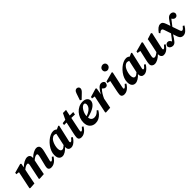

<svg xmlns="http://www.w3.org/2000/svg" viewBox="391 -2391 4016 4016"><g transform="rotate(-45 2399.5 -382.5)"><path d="M195 0 65 8 51 -4 133 -395 63 -406 70 -443 274 -500 293 -484 276 -396Q326 -444 377.5 -471.5Q429 -499 475 -499Q508 -499 530 -478Q552 -457 552 -415Q552 -410 552 -404.5Q552 -399 551 -394Q601 -444 652.5 -471.5Q704 -499 750 -499Q782 -499 804 -478Q826 -457 826 -415Q826 -395 822.5 -373Q819 -351 813 -328L766 -139Q762 -125 759.5 -114.5Q757 -104 757 -96Q757 -76 773 -76Q798 -76 847 -138L877 -118Q857 -84 828.5 -53.5Q800 -23 763.5 -4Q727 15 683 15Q648 15 628.5 -1.5Q609 -18 609 -48Q609 -71 614.5 -95Q620 -119 626 -141L663 -291Q669 -314 672.5 -333.5Q676 -353 676 -365Q676 -382 668.5 -389Q661 -396 650 -396Q629 -396 601.5 -382Q574 -368 541 -338L515 -214Q504 -161 493.5 -107.5Q483 -54 473 0L343 8L329 -4L391 -302Q396 -322 399 -338.5Q402 -355 402 -367Q402 -382 394.5 -389Q387 -396 376 -396Q354 -396 326 -382Q298 -368 264 -339L237 -214Q226 -161 216 -107.5Q206 -54 195 0Z M1053 -176Q1053 -129 1068 -108Q1083 -87 1108 -87Q1128 -87 1149.5 -100.5Q1171 -114 1195 -137Q1196 -142 1196.5 -146Q1197 -150 1198 -154L1254 -411Q1229 -425 1202 -425Q1169 -425 1132 -391Q1109 -370 1091 -332.5Q1073 -295 1063 -253.5Q1053 -212 1053 -176ZM1271 15Q1234 15 1211 -7.5Q1188 -30 1188 -76Q1188 -79 1188 -82Q1188 -85 1188 -87Q1148 -42 1102 -13.5Q1056 15 1014 15Q986 15 962 1.5Q938 -12 923 -42.5Q908 -73 908 -124Q908 -178 928.5 -231.5Q949 -285 984.5 -333Q1020 -381 1064 -418.5Q1108 -456 1155 -477.5Q1202 -499 1246 -499Q1269 -499 1289 -490.5Q1309 -482 1326 -467L1399 -501L1416 -489L1336 -139Q1332 -126 1330 -115Q1328 -104 1328 -96Q1328 -76 1346 -76Q1360 -76 1377.5 -92.5Q1395 -109 1418 -139L1449 -118Q1431 -87 1403.5 -56Q1376 -25 1342.5 -5Q1309 15 1271 15Z M1512 -153 1572 -426H1497L1505 -474L1593 -485L1659 -621H1751L1722 -483H1826L1815 -421L1710 -424L1651 -140Q1645 -112 1645 -97Q1645 -76 1663 -76Q1686 -76 1735 -138L1765 -118Q1746 -84 1718 -53.5Q1690 -23 1654 -4Q1618 15 1575 15Q1541 15 1519.5 -2Q1498 -19 1498 -53Q1498 -75 1502.5 -101.5Q1507 -128 1512 -153Z M2102 -444Q2081 -444 2057.5 -426.5Q2034 -409 2013 -378Q1992 -347 1977.5 -307Q1963 -267 1961 -223Q2029 -247 2068 -276.5Q2107 -306 2123 -337Q2139 -368 2139 -395Q2139 -420 2128 -432Q2117 -444 2102 -444ZM1995 15Q1917 15 1868.5 -35Q1820 -85 1820 -173Q1820 -238 1842.5 -296.5Q1865 -355 1905 -400.5Q1945 -446 1999 -472.5Q2053 -499 2116 -499Q2184 -499 2219.5 -469Q2255 -439 2255 -391Q2255 -328 2183.5 -273.5Q2112 -219 1963 -182Q1968 -134 1994 -111Q2020 -88 2061 -88Q2105 -88 2139 -110Q2173 -132 2196 -161L2224 -141Q2204 -103 2170.5 -67Q2137 -31 2093 -8Q2049 15 1995 15ZM2098 -558Q2111 -596 2123.5 -634Q2136 -672 2149 -709Q2164 -753 2183.5 -768Q2203 -783 2225 -783Q2248 -783 2266.5 -767.5Q2285 -752 2285 -726Q2285 -704 2272.5 -683Q2260 -662 2236 -640Q2210 -614 2183 -589Q2156 -564 2130 -538Z M2292 -4 2374 -395 2304 -406 2311 -443 2503 -500 2522 -484 2496 -335Q2531 -406 2574.5 -452.5Q2618 -499 2661 -499Q2687 -499 2709 -486.5Q2731 -474 2740 -449Q2739 -414 2722 -389.5Q2705 -365 2672 -365Q2650 -365 2633 -376Q2616 -387 2597 -407Q2556 -364 2528.5 -318.5Q2501 -273 2480 -224L2478 -214Q2468 -161 2457.5 -107.5Q2447 -54 2436 0L2306 8Z M2767 -51Q2767 -71 2772 -99.5Q2777 -128 2781 -150L2832 -393L2762 -406L2769 -443L2980 -500L2996 -486L2921 -139Q2914 -114 2914 -96Q2914 -76 2931 -76Q2954 -76 3003 -138L3033 -118Q3013 -84 2985.5 -53.5Q2958 -23 2922.5 -4Q2887 15 2844 15Q2809 15 2788 -2Q2767 -19 2767 -51ZM2948 -593Q2920 -593 2897.5 -612Q2875 -631 2875 -664Q2875 -702 2901 -725.5Q2927 -749 2961 -749Q2993 -749 3013.5 -729.5Q3034 -710 3034 -679Q3034 -642 3008 -617.5Q2982 -593 2948 -593Z M3209 -176Q3209 -129 3224 -108Q3239 -87 3264 -87Q3284 -87 3305.5 -100.5Q3327 -114 3351 -137Q3352 -142 3352.5 -146Q3353 -150 3354 -154L3410 -411Q3385 -425 3358 -425Q3325 -425 3288 -391Q3265 -370 3247 -332.5Q3229 -295 3219 -253.5Q3209 -212 3209 -176ZM3427 15Q3390 15 3367 -7.5Q3344 -30 3344 -76Q3344 -79 3344 -82Q3344 -85 3344 -87Q3304 -42 3258 -13.5Q3212 15 3170 15Q3142 15 3118 1.5Q3094 -12 3079 -42.5Q3064 -73 3064 -124Q3064 -178 3084.5 -231.5Q3105 -285 3140.5 -333Q3176 -381 3220 -418.5Q3264 -456 3311 -477.5Q3358 -499 3402 -499Q3425 -499 3445 -490.5Q3465 -482 3482 -467L3555 -501L3572 -489L3492 -139Q3488 -126 3486 -115Q3484 -104 3484 -96Q3484 -76 3502 -76Q3516 -76 3533.5 -92.5Q3551 -109 3574 -139L3605 -118Q3587 -87 3559.5 -56Q3532 -25 3498.5 -5Q3465 15 3427 15Z M4011 15Q3978 15 3956 -9Q3934 -33 3934 -76Q3934 -79 3934 -82Q3934 -85 3934 -87Q3886 -38 3837 -11.5Q3788 15 3743 15Q3708 15 3682 -6.5Q3656 -28 3656 -69Q3656 -91 3660.5 -115.5Q3665 -140 3670 -165L3722 -393L3651 -406L3657 -443L3868 -500L3885 -484L3817 -195Q3813 -176 3809 -159Q3805 -142 3805 -128Q3805 -106 3815.5 -96.5Q3826 -87 3841 -87Q3881 -87 3942 -139Q3942 -142 3942.5 -144.5Q3943 -147 3944 -150L3978 -309Q3986 -346 3992.5 -383Q3999 -420 4006 -458L4140 -500L4159 -484L4083 -139Q4076 -114 4076 -96Q4076 -76 4093 -76Q4107 -76 4123 -91.5Q4139 -107 4164 -138L4195 -118Q4175 -85 4148 -54.5Q4121 -24 4087 -4.5Q4053 15 4011 15Z M4187 -67Q4205 -124 4257 -124Q4281 -124 4298 -110.5Q4315 -97 4331 -65Q4358 -99 4384 -132.5Q4410 -166 4436 -200L4386 -348Q4377 -374 4368 -384Q4359 -394 4343 -394Q4330 -394 4314 -386Q4298 -378 4282 -358L4259 -385Q4299 -442 4336 -470.5Q4373 -499 4410 -499Q4452 -499 4471.5 -475.5Q4491 -452 4507 -406L4537 -320Q4563 -361 4585.5 -393.5Q4608 -426 4624 -447Q4647 -476 4670 -487.5Q4693 -499 4720 -499Q4746 -499 4769 -484Q4792 -469 4799 -437Q4798 -403 4779.5 -382.5Q4761 -362 4734 -362Q4711 -362 4693.5 -374Q4676 -386 4661 -409L4658 -413Q4632 -379 4605 -345Q4578 -311 4552 -276L4607 -118Q4615 -93 4623.5 -84.5Q4632 -76 4645 -76Q4660 -76 4678.5 -92.5Q4697 -109 4719 -138L4751 -118Q4719 -61 4676 -21.5Q4633 18 4582 18Q4548 18 4523.5 0Q4499 -18 4482 -64L4451 -156Q4429 -119 4408 -88Q4387 -57 4364 -30Q4348 -9 4327.5 3Q4307 15 4279 15Q4248 15 4219.5 -4.5Q4191 -24 4187 -67Z"/></g></svg>

Font: Source Serif Pro
Style: Bold Italic
Weight: 700
Italic angle: -12°
Designer: Frank Grießhammer
Foundry: Adobe Systems Incorporated
Version: Version 3.001;hotconv 1.0.111;makeotfexe 2.5.65597